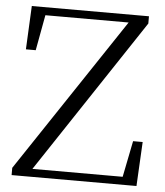

<svg xmlns="http://www.w3.org/2000/svg" viewBox="-52 -771 704 818"><g transform="rotate(5 300.0 -362.5)"><path d="M28 0H562L572 -189H531L500 -34H114L552 -694V-725H51L42 -539H84L112 -691H468L28 -31Z"/></g></svg>

Font: Noto Serif CJK KR Light
Style: Regular
Weight: 300
Designer: Ryoko NISHIZUKA 西塚涼子 (kana & ideographs); Frank Grießhammer (Latin, Greek & Cyrillic); Wenlong ZHANG 张文龙 (bopomofo); San
Foundry: Adobe
Version: Version 2.001;hotconv 1.1.0;makeotfexe 2.6.0